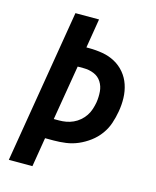

<svg xmlns="http://www.w3.org/2000/svg" viewBox="-111 -812 722 888"><g transform="rotate(15 250.0 -367.5)"><path d="M17 0 139 -735H252L229 -595H242Q275 -595 307 -589.5Q339 -584 366.5 -569Q394 -554 414 -530Q434 -506 444 -476Q454 -446 455 -413Q456 -380 450 -347Q445 -318 435.5 -289.5Q426 -261 407.5 -235.5Q389 -210 363.5 -191Q338 -172 310 -160Q282 -148 252.5 -144Q223 -140 194 -140H153L130 0ZM194 -236Q211 -236 228 -239Q245 -242 261.5 -249.5Q278 -257 292 -269Q306 -281 316 -296Q326 -311 331.5 -328Q337 -345 340 -362Q344 -388 342 -413.5Q340 -439 327 -459.5Q314 -480 291 -489.5Q268 -499 242 -499H213L169 -236Z"/></g></svg>

Font: Iosevka Curly Oblique
Style: Bold
Weight: 700
Italic angle: -9°
Monospace: yes
Designer: Belleve Invis
Foundry: Belleve Invis
Version: Version 11.1.0; ttfautohint (v1.8.3)